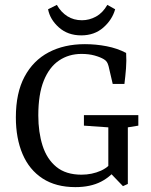

<svg xmlns="http://www.w3.org/2000/svg" viewBox="-20 -759 619 787"><path d="M289 8Q209 8 154.5 -27.5Q100 -63 72.5 -127.5Q45 -192 45 -278Q45 -378 80.5 -444.5Q116 -511 179.5 -544.5Q243 -578 328 -578Q373 -578 417 -569.5Q461 -561 497 -542Q499 -510 496.5 -478.5Q494 -447 490 -415H442L425 -488Q422 -499 418 -505Q414 -511 406 -516Q391 -525 367.5 -531.5Q344 -538 314 -538Q262 -538 222 -511Q182 -484 159.5 -428.5Q137 -373 137 -286Q137 -217 154.5 -162Q172 -107 211 -75Q250 -43 314 -43Q357 -43 394 -59.5Q431 -76 454 -116L466 -79Q438 -37 394.5 -14.5Q351 8 289 8ZM484 4 433 -49H424V-237L324 -244V-287H547V-244L504 -237V-5ZM313 -614Q258 -614 221.5 -646.5Q185 -679 177 -721L213 -739Q230 -709 256 -692.5Q282 -676 316 -676Q346 -676 373.5 -691Q401 -706 420 -739L452 -721Q440 -678 403.5 -646Q367 -614 313 -614Z"/></svg>

Font: Rasa
Style: Regular
Weight: 400
Designer: Anna Giedrys (Yrsa+Rasa design), David Brezina (Yrsa art-direction, Rasa art-direction, design)
Foundry: Rosetta Type Foundry
Version: Version 2.004